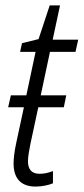

<svg xmlns="http://www.w3.org/2000/svg" viewBox="-20 -677 308 707"><path d="M111 10C134 10 158 5 175 -2V-47C159 -41 143 -37 126 -37C96 -37 83 -54 83 -83C83 -100 87 -121 92 -147L121 -282H215L224 -326H130L164 -486H258L268 -531H174L201 -657H163L122 -533L61 -518L54 -486H111L77 -326H20L10 -282H68L39 -147C33 -119 30 -93 30 -75C30 -19 58 10 111 10Z"/></svg>

Font: Noto Sans Condensed Light
Style: Italic
Weight: 300
Width: 3
Italic angle: -12°
Designer: Monotype Design Team
Foundry: Monotype Imaging Inc.
Version: Version 2.013